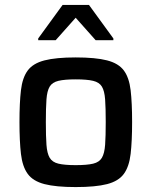

<svg xmlns="http://www.w3.org/2000/svg" viewBox="-20 -751 615 779"><path d="M287 8Q207 8 160.5 -4Q114 -16 92.5 -45.5Q71 -75 65 -126.5Q59 -178 59 -256Q59 -334 65 -385Q71 -436 92.5 -465Q114 -494 160.5 -506Q207 -518 287 -518Q368 -518 414.5 -506Q461 -494 482.5 -465Q504 -436 510 -385Q516 -334 516 -256Q516 -178 510 -126.5Q504 -75 482.5 -45.5Q461 -16 414.5 -4Q368 8 287 8ZM287 -81Q333 -81 358 -87Q383 -93 393.5 -111Q404 -129 406.5 -163.5Q409 -198 409 -256Q409 -313 406.5 -347.5Q404 -382 393.5 -399.5Q383 -417 358 -423Q333 -429 287 -429Q242 -429 217 -423Q192 -417 181.5 -399.5Q171 -382 168.5 -347.5Q166 -313 166 -256Q166 -198 168.5 -163.5Q171 -129 181.5 -111Q192 -93 217 -87Q242 -81 287 -81ZM135 -588V-595L234 -731H341L440 -595V-588H368L287 -679L206 -588Z"/></svg>

Font: Saira Medium
Style: Regular
Weight: 500
Designer: Hector Gatti with collaboration of the Omnibus-Type team
Foundry: Omnibus-Type
Version: Version 1.100; ttfautohint (v1.8.3)